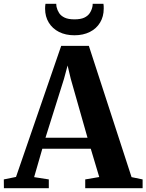

<svg xmlns="http://www.w3.org/2000/svg" viewBox="-48 -987 768 1007"><path d="M36 -59 273 -746.5H418L642 -58L700 -46V0H399V-46L472.5 -58.5L428 -207H174L131 -58L208 -46V0H-27.5L-28 -46ZM411 -264.5 323 -574 306.5 -643.5 287.5 -573 190.5 -264.5ZM342.5 -802Q296 -802 261.5 -819.5Q227 -837 207.8 -868.5Q188.5 -900 188.5 -941.5Q188.5 -949 189 -955Q189.5 -961 190.5 -967H247Q247 -963.5 247.5 -959.5Q248 -955.5 248.5 -951Q252.5 -933.5 262.2 -918.5Q272 -903.5 291.2 -894.5Q310.5 -885.5 342.5 -885.5Q374.5 -885.5 393.5 -894.2Q412.5 -903 422.5 -918Q432.5 -933 436.5 -951Q437.5 -955.5 437.8 -959.5Q438 -963.5 438 -967H494.5Q495.5 -961 495.8 -955.2Q496 -949.5 496 -941.5Q496 -900.5 477 -868.8Q458 -837 423.2 -819.5Q388.5 -802 342.5 -802Z"/></svg>

Font: Merriweather 60pt
Style: Bold
Weight: 700
Version: Version 2.100